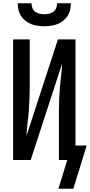

<svg xmlns="http://www.w3.org/2000/svg" viewBox="-20 -975 548 1170"><path d="M250 -815Q230 -815 209.5 -818Q189 -821 170.5 -828Q152 -835 135.5 -848Q119 -861 108 -878Q97 -895 92.5 -915Q88 -935 88 -955H172Q172 -940 177.5 -926Q183 -912 194.5 -903.5Q206 -895 220.5 -891.5Q235 -888 250 -888Q265 -888 279.5 -891.5Q294 -895 305.5 -903.5Q317 -912 322.5 -926Q328 -940 328 -955H412Q412 -935 407.5 -915Q403 -895 392 -878Q381 -861 364.5 -848Q348 -835 329.5 -828Q311 -821 290.5 -818Q270 -815 250 -815ZM336 175 390 0H339V-294Q339 -331 340.5 -368Q342 -405 345 -442Q348 -479 352.5 -515.5Q357 -552 359 -589L167 0H60V-735H161V-441Q161 -404 159.5 -367Q158 -330 155 -293Q152 -256 147.5 -219.5Q143 -183 141 -146L333 -735H440V-88H508L427 175Z"/></svg>

Font: Iosevka SS04 Semibold
Style: Regular
Weight: 600
Monospace: yes
Designer: Belleve Invis
Foundry: Belleve Invis
Version: Version 19.0.0; ttfautohint (v1.8.4)